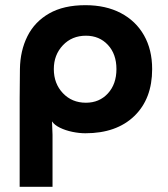

<svg xmlns="http://www.w3.org/2000/svg" viewBox="-20 -502 650 742"><path d="M310 -482Q389 -482 447 -451.5Q505 -421 536.5 -365.5Q568 -310 568 -235Q568 -120 499 -53.5Q430 13 310 13Q286 13 259.5 7.5Q233 2 211.5 -8.5Q190 -19 181 -33L183 19V220H56V-8Q56 -65 56 -121.5Q56 -178 57 -235Q58 -306 86 -362Q114 -418 170 -450Q226 -482 310 -482ZM312 -105Q364 -105 397 -141Q430 -177 430 -235Q430 -293 397 -328.5Q364 -364 312 -364Q258 -364 223 -327Q188 -290 188 -235Q188 -179 223 -142Q258 -105 312 -105Z"/></svg>

Font: Kreadon
Style: Bold
Weight: 700
Designer: Reiya WATANABE
Foundry: StudioGnu
Version: Version 1.003; ttfautohint (v1.8.4.7-5d5b);gftools[0.9.32]